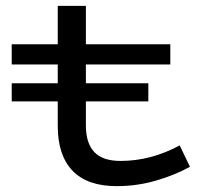

<svg xmlns="http://www.w3.org/2000/svg" viewBox="-20 -622 719 655"><path d="M628 -53Q575 -24 511 -5.5Q447 13 378 13Q278 13 227.5 -39.5Q177 -92 177 -193V-276H20V-338H177V-402H20V-471H177V-602H273V-471H561V-402H273V-338H486V-276H273V-194Q273 -134 301.5 -103.5Q330 -73 391 -73Q495 -73 593 -126Z"/></svg>

Font: BioRhyme Expanded
Style: Regular
Weight: 400
Width: 7
Designer: Aoife Mooney
Foundry: Aoife Mooney Type
Version: Version 1.000